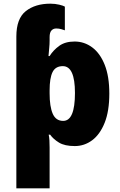

<svg xmlns="http://www.w3.org/2000/svg" viewBox="-20 -785 651 1045"><path d="M254 -765Q280 -765 302.5 -759.5Q325 -754 333 -749V-620Q328 -622 314.5 -626Q301 -630 286 -630Q270 -630 260 -619Q250 -608 250 -583V-564Q250 -544 248 -525Q246 -506 244 -480H250Q270 -512 302.5 -535.5Q335 -559 386 -559Q439 -559 482 -527Q525 -495 550 -432Q575 -369 575 -276Q575 -180 549.5 -116.5Q524 -53 481.5 -21.5Q439 10 387 10Q332 10 301 -9Q270 -28 253 -52H245Q248 -39 249 -20.5Q250 -2 250 19V240H69V-586Q69 -684 120.5 -724.5Q172 -765 254 -765ZM322 -425Q282 -425 266 -392.5Q250 -360 250 -293V-277Q250 -205 267 -166Q284 -127 324 -127Q388 -127 388 -279Q388 -425 322 -425Z"/></svg>

Font: Noto Sans Disp ExtBd
Style: Regular
Weight: 800
Designer: Monotype Design Team
Foundry: Monotype Imaging Inc.
Version: Version 2.000;GOOG;noto-source:20170915:90ef993387c0; ttfaut